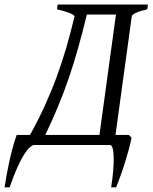

<svg xmlns="http://www.w3.org/2000/svg" viewBox="-65 -635 668 841"><path d="M315.4 -571.3Q296.9 -494.6 277.8 -426.8Q258.8 -358.9 237.1 -295.2Q215.3 -231.4 189.7 -169.7Q164.1 -107.9 133.3 -43.9H370.6L442.9 -571.3ZM83 0Q76.2 1.5 65.7 10.3Q55.2 19 41.7 39.8Q28.3 60.5 12.2 95.7Q-3.9 130.9 -22.9 185.5H-44.9Q-42 165 -36.9 136.2Q-31.7 107.4 -24.9 75.9Q-18.1 44.4 -9.8 13.2Q-1.5 -18.1 8.3 -43.9H66.4Q103 -109.9 131.6 -172.6Q160.2 -235.4 183.3 -298.6Q206.5 -361.8 225.6 -427.2Q244.6 -492.7 261.7 -564Q258.3 -570.8 236.8 -579.1Q215.3 -587.4 184.6 -594.2L187.5 -615.2H583L580.1 -594.2Q549.3 -587.4 531.2 -579.1Q513.2 -570.8 512.2 -564L440.9 -43.9H499.5L511.2 -31.7Q506.8 -8.3 499 20.3Q491.2 48.8 481.9 78.4Q472.7 107.9 462.6 135.7Q452.6 163.6 443.8 185.5H421.9Q427.7 147.9 430.7 114.3Q433.6 80.6 433.1 55.2Q432.6 29.8 428.5 14.9Q424.3 0 416 0Z"/></svg>

Font: Gentium Plus Cyr
Style: Italic
Weight: 400
Italic angle: -8°
Designer: J. Victor Gaultney, Annie Olsen, Iska Routamaa, Becca Hirsbrunner
Foundry: SIL International
Version: Version 5.000